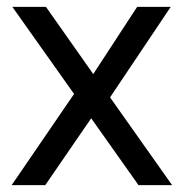

<svg xmlns="http://www.w3.org/2000/svg" viewBox="-20 -540 536 560"><path d="M14 0 196 -266 16 -520H114L252 -324L380 -520H478L301 -256L482 0H384L246 -195L112 0Z"/></svg>

Font: Liter
Style: Regular
Weight: 400
Designer: Anton Skugarov
Foundry: skugi
Version: Version 1.004; ttfautohint (v1.8.4.7-5d5b)